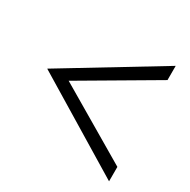

<svg xmlns="http://www.w3.org/2000/svg" viewBox="-130 -692 785 795"><g transform="rotate(30 262.5 -294.0)"><path d="M35 -294 490 -570V-502L137 -295L490 -87V-18Z"/></g></svg>

Font: Sawarabi Mincho
Style: Regular
Weight: 400
Version: Version 1.00